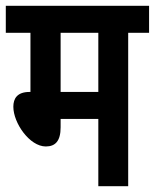

<svg xmlns="http://www.w3.org/2000/svg" viewBox="-20 -642 534 662"><path d="M422 -529H494V-622H0V-529H85V-325H82C39 -325 26 -302 26 -274C26 -218 82 -137 138 -137C171 -137 189 -156 189 -203V-232H319V0H422ZM319 -529V-325H189V-529Z"/></svg>

Font: Noto Sans Devanagari ExtraCondensed SemiBold
Style: Regular
Weight: 600
Width: 2
Designer: Jelle Bosma - Monotype Design Team
Foundry: Monotype Imaging Inc.
Version: Version 2.004